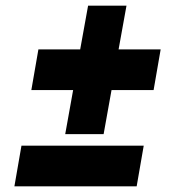

<svg xmlns="http://www.w3.org/2000/svg" viewBox="-20 -660 640 680"><path d="M91 -341 116 -485H264L292 -640H428L400 -485H549L524 -341H375L347 -185H211L239 -341ZM31 0 56 -144H489L464 0Z"/></svg>

Font: Faster One
Style: Regular
Weight: 400
Designer: Eduardo Rodriguez Tunni
Foundry: Eduardo Rodriguez Tunni
Version: Version 1.003; ttfautohint (v1.8.4.7-5d5b);gftools[0.9.23]